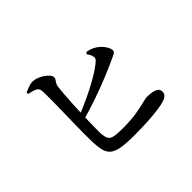

<svg xmlns="http://www.w3.org/2000/svg" viewBox="-142 -1013 1285 1285"><g transform="rotate(-45 500.0 -370.5)"><path d="M495 -2Q419 -2 374 -10Q329 -18 306 -37.5Q283 -57 275 -93Q267 -129 266 -184Q265 -215 265.5 -258.5Q266 -302 267 -352Q268 -402 269 -452Q270 -502 270.5 -544.5Q271 -587 270.5 -617.5Q270 -648 268 -657Q264 -676 244.5 -685Q225 -694 189 -701V-716Q207 -723 230 -731.5Q253 -740 273 -739Q292 -738 312.5 -729.5Q333 -721 351 -708.5Q369 -696 380 -682.5Q391 -669 391 -658Q391 -646 385.5 -638.5Q380 -631 374 -621.5Q368 -612 365 -597Q362 -573 358.5 -531.5Q355 -490 352.5 -441Q350 -392 348.5 -343Q347 -294 346 -253.5Q345 -213 345 -189Q346 -145 355 -123.5Q364 -102 392 -96Q420 -90 477 -90Q553 -90 606 -99Q659 -108 691.5 -116.5Q724 -125 737 -125Q784 -125 810 -113.5Q836 -102 836 -78Q836 -57 824 -46Q812 -35 793 -29Q770 -21 727 -15Q684 -9 625.5 -5.5Q567 -2 495 -2ZM309 -348Q378 -374 446 -406Q514 -438 570 -471Q626 -504 660 -533Q672 -543 675 -551.5Q678 -560 674 -574Q671 -585 664.5 -595.5Q658 -606 653 -613L665 -624Q686 -620 702 -614Q718 -608 734 -597Q762 -578 779.5 -551.5Q797 -525 797 -508Q797 -491 778.5 -483Q760 -475 731 -461Q688 -441 625.5 -415.5Q563 -390 485.5 -363Q408 -336 319 -311Z"/></g></svg>

Font: Noto Serif KR SemiBold
Style: Regular
Weight: 600
Designer: Ryoko NISHIZUKA 西塚涼子 (kana & ideographs); Frank Grießhammer (Latin, Greek & Cyrillic); Wenlong ZHANG 张文龙 (bopomofo); San
Foundry: Adobe
Version: Version 2.003-H1;hotconv 1.1.1;makeotfexe 2.6.0